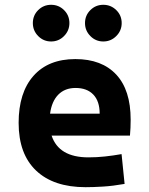

<svg xmlns="http://www.w3.org/2000/svg" viewBox="-20 -775 626 805"><path d="M338.9 9.8Q204.6 9.8 131.3 -59.8Q58.1 -129.4 58.1 -259.8Q58.1 -386.7 120.4 -457Q182.6 -527.3 295.9 -527.3Q406.7 -527.3 467.3 -462.4Q527.8 -397.5 527.8 -273.4Q527.8 -238.3 524.9 -206.5H196.3Q226.6 -115.2 350.6 -115.2Q385.7 -115.2 419.9 -118.9Q454.1 -122.6 489.7 -128.9L502.4 -3.9Q452.6 4.9 411.6 7.3Q370.6 9.8 338.9 9.8ZM296.9 -406.2Q252 -406.2 224.4 -378.2Q196.8 -350.1 189.9 -298.3H397.9Q397.9 -350.6 371.3 -378.4Q344.7 -406.2 296.9 -406.2ZM413.1 -601.1Q381.3 -601.1 358.9 -623.8Q336.4 -646.5 336.4 -678.2Q336.4 -710.4 358.9 -732.7Q381.3 -754.9 413.1 -754.9Q444.8 -754.9 467.5 -732.7Q490.2 -710.4 490.2 -678.2Q490.2 -646.5 467.5 -623.8Q444.8 -601.1 413.1 -601.1ZM194.3 -601.1Q162.6 -601.1 140.1 -623.8Q117.7 -646.5 117.7 -678.2Q117.7 -710.4 140.1 -732.7Q162.6 -754.9 194.3 -754.9Q226.1 -754.9 248.5 -732.7Q271 -710.4 271 -678.2Q271 -646.5 248.5 -623.8Q226.1 -601.1 194.3 -601.1Z"/></svg>

Font: Caskaydia Cove
Style: Bold
Weight: 700
Monospace: yes
Designer: Aaron Bell
Foundry: Saja Typeworks
Version: Version 4.300; ttfautohint (v1.8.3)